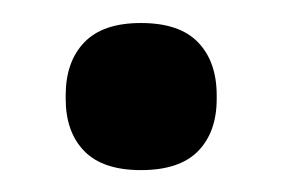

<svg xmlns="http://www.w3.org/2000/svg" viewBox="-20 -350 252 171"><path d="M105.5 -198.5Q71.5 -198.5 55 -215.5Q38.5 -232.5 38.5 -262V-265Q38.5 -295 55 -312.2Q71.5 -329.5 105.5 -329.5Q140 -329.5 156.5 -312.2Q173 -295 173 -265V-262Q173 -232.5 156.5 -215.5Q140 -198.5 105.5 -198.5Z"/></svg>

Font: Anek Gujarati Medium SemiBold
Style: Regular
Weight: 600
Version: Version 1.003